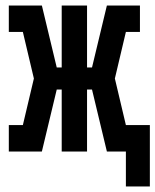

<svg xmlns="http://www.w3.org/2000/svg" viewBox="-20 -550 564 697"><path d="M437 127V0H368L314 -225H296V0H204V-225H186L132 0H12V-96H63L103 -265L63 -434H12V-530H132L186 -305H204V-530H296V-305H314L368 -530H488V-434H437L397 -265L437 -96H524V127Z"/></svg>

Font: Iosevka Slab
Style: Bold
Weight: 700
Monospace: yes
Designer: Belleve Invis
Foundry: Belleve Invis
Version: Version 11.1.1; ttfautohint (v1.8.3)